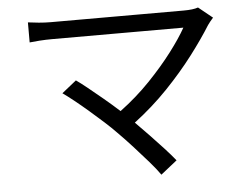

<svg xmlns="http://www.w3.org/2000/svg" viewBox="-52 -749 1103 858"><g transform="rotate(-5 500.0 -320.0)"><path d="M458 -159Q436 -182 405 -210Q374 -238 341 -266.5Q308 -295 278.5 -318.5Q249 -342 229 -356L294 -408Q313 -395 344 -370Q375 -345 411 -315Q447 -285 481 -254Q555 -309 616 -372.5Q677 -436 722.5 -496Q768 -556 793 -601Q771 -601 723.5 -601Q676 -601 614.5 -601Q553 -601 487.5 -601Q422 -601 363 -601Q304 -601 262 -601Q220 -601 205 -601Q176 -601 147 -599Q118 -597 103 -595V-685Q124 -682 151.5 -679.5Q179 -677 205 -677Q218 -677 259.5 -677Q301 -677 360 -677Q419 -677 485 -677Q551 -677 614 -677Q677 -677 726.5 -677Q776 -677 801 -677Q844 -677 866 -685L929 -634Q913 -616 904 -603Q868 -545 814.5 -474.5Q761 -404 692 -332Q623 -260 540 -197Q570 -167 602 -133.5Q634 -100 662.5 -69Q691 -38 711 -13L638 45Q620 19 589.5 -16Q559 -51 524.5 -89Q490 -127 458 -159Z"/></g></svg>

Font: Go Noto Current
Style: Regular
Weight: 400
Designer: Monotype Design Team
Foundry: Monotype Imaging Inc.
Version: Version 2.007; ttfautohint (v1.8) -l 8 -r 50 -G 200 -x 14 -D